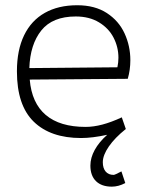

<svg xmlns="http://www.w3.org/2000/svg" viewBox="-20 -510 545 725"><path d="M472.2 -282.7Q472.2 -246.1 462.4 -212.4L92.3 -209.5Q99.6 -121.1 152.8 -75.9Q206.1 -30.8 303.2 -30.8Q333 -30.8 366.5 -39.6Q399.9 -48.3 439.9 -66.9L455.1 -22.9Q413.6 10.3 390.9 43.2Q368.2 76.2 368.2 102.5Q368.2 125 378.9 137.7Q389.6 150.4 409.2 150.4Q413.6 150.4 438.5 137.2L453.1 181.2Q427.2 194.8 402.3 194.8Q363.8 194.8 342.5 174.1Q321.3 153.3 321.3 115.2Q321.3 85.9 337.6 56.2Q354 26.4 384.8 -1Q328.6 11.2 286.1 11.2Q170.9 11.2 107.4 -50.5Q43.9 -112.3 43.9 -240.7Q43.9 -320.8 71 -376.7Q98.1 -432.6 149.2 -461.4Q200.2 -490.2 271.5 -490.2Q338.4 -490.2 383.5 -460.7Q428.7 -431.2 450.4 -383.8Q472.2 -336.4 472.2 -282.7ZM427.2 -292Q427.2 -332 408.9 -367.7Q390.6 -403.3 354 -425.5Q317.4 -447.8 266.1 -447.8Q178.2 -447.8 136 -395Q93.8 -342.3 90.8 -252.9L423.3 -255.9Q427.2 -274.4 427.2 -292Z"/></svg>

Font: Selawik Light
Style: Regular
Weight: 300
Designer: Aaron Bell
Foundry: Microsoft Corporation
Version: Version 1.01